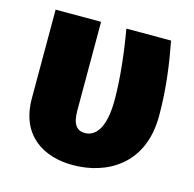

<svg xmlns="http://www.w3.org/2000/svg" viewBox="-86 -621 733 726"><g transform="rotate(15 280.5 -257.5)"><path d="M497 -533H322C338 -441 349 -344 349 -260C349 -148 312 -111 273 -111C242 -111 223 -129 223 -186V-533H45V-186C45 -41 144 18 259 18C392 18 527 -56 527 -246C527 -359 512 -453 497 -533Z"/></g></svg>

Font: Fira Sans ExtraBold
Style: Regular
Weight: 800
Designer: bBox Type GmbH & Carrois Corporate GbR & Edenspiekermann AG
Foundry: bBox Type GmbH & Carrois Corporate GbR & Edenspiekermann AG
Version: Version 4.300;PS 004.300;hotconv 1.0.88;makeotf.lib2.5.64775